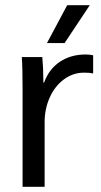

<svg xmlns="http://www.w3.org/2000/svg" viewBox="-20 -720 390 740"><path d="M64 0ZM67 -378Q67 -463 64 -500H143Q147 -460 147 -412V-402H150Q169 -454 211 -482Q253 -510 310 -510Q326 -510 339 -507V-437Q326 -440 304 -440Q262 -440 227 -414.5Q192 -389 172 -345Q152 -301 152 -249V0H67ZM239 -700H326L229 -554H161Z"/></svg>

Font: Sarabun
Style: Regular
Weight: 400
Designer: Suppakit Chalermlarp | Katatrad Co.,Ltd.
Foundry: Cadson Demak Co.,Ltd.
Version: Version 1.000; ttfautohint (v1.6)